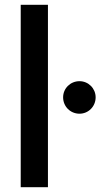

<svg xmlns="http://www.w3.org/2000/svg" viewBox="-20 -777 451 797"><path d="M66 0H179V-757H66ZM242 -373C242 -335 272 -305 310 -305C347 -305 377 -335 377 -373C377 -410 347 -440 310 -440C272 -440 242 -410 242 -373Z"/></svg>

Font: Mluvka SemiBold
Style: Regular
Weight: 600
Designer: Modified by Jiří Krblich, Original typeface by Gumpita Rahayu
Foundry: Gumpita Rahayu & Jiří Krblich
Version: Version 2.000;Glyphs 3.1.1 (3134)